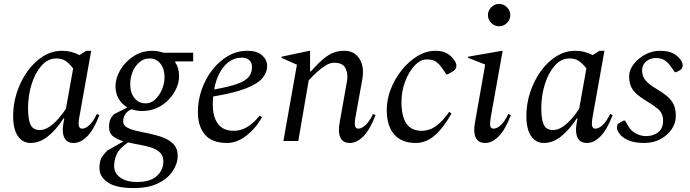

<svg xmlns="http://www.w3.org/2000/svg" viewBox="-20 -719 3517 979"><path d="M136 10Q96 10 71.5 -24.5Q47 -59 47 -128Q47 -190 66.5 -249Q86 -308 120.5 -356Q155 -404 200 -432Q245 -460 296 -460Q321 -460 344 -454Q367 -448 385 -438L420 -460H445L384 -119Q379 -89 382.5 -76Q386 -63 399 -63Q416 -63 436 -81.5Q456 -100 474 -138L487 -132Q458 -57 424.5 -23.5Q391 10 356 10Q321 10 308 -17Q295 -44 303 -89L308 -115H304Q266 -57 224 -23.5Q182 10 136 10ZM123 -167Q123 -111 135.5 -83.5Q148 -56 183 -56Q207 -56 231 -72Q255 -88 277 -113Q299 -138 316 -164L353 -370Q334 -395 314.5 -408Q295 -421 267 -421Q224 -421 191.5 -384Q159 -347 141 -289Q123 -231 123 -167Z M705 -153Q675 -153 650 -162Q627 -151 617.5 -134.5Q608 -118 608 -100Q608 -80 628 -69Q648 -58 679.5 -51Q711 -44 747 -36.5Q783 -29 814.5 -16.5Q846 -4 866 17.5Q886 39 886 75Q886 115 861 153Q836 191 786.5 215.5Q737 240 661 240Q572 240 529.5 211Q487 182 487 138Q487 106 496.5 88Q506 70 528 48L608 3V1Q577 -8 556.5 -24Q536 -40 536 -71Q536 -92 541 -106Q546 -120 560 -136L627 -170V-173Q600 -189 584.5 -216.5Q569 -244 569 -279Q569 -321 593.5 -362.5Q618 -404 660.5 -432Q703 -460 758 -460Q785 -460 814 -450H965V-406H876L872 -403Q893 -375 893 -329Q893 -301 880 -270.5Q867 -240 842 -213Q817 -186 782.5 -169.5Q748 -153 705 -153ZM723 -192Q751 -192 772.5 -213Q794 -234 806.5 -264.5Q819 -295 819 -325Q819 -368 798 -394.5Q777 -421 743 -421Q713 -421 690.5 -401.5Q668 -382 656 -352Q644 -322 644 -290Q644 -246 665.5 -219Q687 -192 723 -192ZM562 127Q562 164 593.5 186.5Q625 209 678 209Q747 209 780 178Q813 147 813 104Q813 76 796.5 59.5Q780 43 753 34Q726 25 694.5 19.5Q663 14 633 7Q587 39 574.5 68.5Q562 98 562 127Z M1138 10Q1061 10 1025 -32.5Q989 -75 989 -148Q989 -207 1008.5 -262.5Q1028 -318 1062.5 -362.5Q1097 -407 1142.5 -433.5Q1188 -460 1241 -460Q1291 -460 1316.5 -437Q1342 -414 1342 -383Q1342 -349 1318 -320.5Q1294 -292 1234.5 -268.5Q1175 -245 1067 -227Q1065 -207 1065 -185Q1065 -124 1091 -88Q1117 -52 1173 -52Q1206 -52 1238 -70Q1270 -88 1304 -129H1306L1316 -121Q1282 -62 1234.5 -26Q1187 10 1138 10ZM1214 -425Q1160 -425 1122.5 -380.5Q1085 -336 1072 -263Q1147 -276 1189 -291Q1231 -306 1248 -326.5Q1265 -347 1265 -378Q1265 -398 1252 -411.5Q1239 -425 1214 -425Z M1425 0 1494 -389 1416 -424V-430L1558 -460H1561V-355H1565Q1600 -394 1627 -417Q1654 -440 1679 -450Q1704 -460 1737 -460Q1786 -460 1812.5 -420Q1839 -380 1827 -312L1792 -119Q1787 -89 1790.5 -76Q1794 -63 1807 -63Q1824 -63 1844 -81.5Q1864 -100 1882 -138L1895 -132Q1866 -57 1832.5 -23.5Q1799 10 1764 10Q1729 10 1716 -17Q1703 -44 1711 -89L1750 -309Q1755 -344 1741.5 -371.5Q1728 -399 1684 -399Q1662 -399 1638.5 -384Q1615 -369 1593 -348.5Q1571 -328 1554 -309L1501 0Z M2100 10Q2028 10 1990 -33.5Q1952 -77 1952 -160Q1952 -212 1972.5 -264.5Q1993 -317 2028.5 -361.5Q2064 -406 2108.5 -433Q2153 -460 2200 -460Q2237 -460 2260 -446.5Q2283 -433 2297 -411Q2303 -402 2305 -396Q2307 -390 2307 -383Q2307 -376 2303.5 -369Q2300 -362 2292 -357L2263 -340H2256L2236 -369Q2220 -393 2203.5 -404.5Q2187 -416 2156 -416Q2123 -416 2093.5 -384Q2064 -352 2045.5 -302.5Q2027 -253 2027 -199Q2027 -128 2051.5 -90Q2076 -52 2131 -52Q2148 -52 2169 -58.5Q2190 -65 2215 -85.5Q2240 -106 2270 -148H2272L2282 -140Q2239 -64 2195 -27Q2151 10 2100 10Z M2525 -585Q2502 -585 2485 -602Q2468 -619 2468 -642Q2468 -665 2485 -682Q2502 -699 2525 -699Q2548 -699 2565 -682Q2582 -665 2582 -642Q2582 -619 2565 -602Q2548 -585 2525 -585ZM2454 10Q2419 10 2406 -17Q2393 -44 2401 -89L2454 -390L2367 -424V-430L2540 -460H2543L2482 -119Q2477 -89 2480 -76Q2483 -63 2497 -63Q2514 -63 2534 -81.5Q2554 -100 2572 -138L2585 -132Q2556 -57 2522.5 -23.5Q2489 10 2454 10Z M2753 10Q2713 10 2688.5 -24.5Q2664 -59 2664 -128Q2664 -190 2683.5 -249Q2703 -308 2737.5 -356Q2772 -404 2817 -432Q2862 -460 2913 -460Q2938 -460 2961 -454Q2984 -448 3002 -438L3037 -460H3062L3001 -119Q2996 -89 2999.5 -76Q3003 -63 3016 -63Q3033 -63 3053 -81.5Q3073 -100 3091 -138L3104 -132Q3075 -57 3041.5 -23.5Q3008 10 2973 10Q2938 10 2925 -17Q2912 -44 2920 -89L2925 -115H2921Q2883 -57 2841 -23.5Q2799 10 2753 10ZM2740 -167Q2740 -111 2752.5 -83.5Q2765 -56 2800 -56Q2824 -56 2848 -72Q2872 -88 2894 -113Q2916 -138 2933 -164L2970 -370Q2951 -395 2931.5 -408Q2912 -421 2884 -421Q2841 -421 2808.5 -384Q2776 -347 2758 -289Q2740 -231 2740 -167Z M3265 10Q3214 10 3182 -4.5Q3150 -19 3136 -41Q3130 -50 3128 -56Q3126 -62 3126 -69Q3126 -75 3128 -81.5Q3130 -88 3138 -92L3160 -104H3167L3184 -75Q3199 -50 3224 -37.5Q3249 -25 3274 -25Q3312 -25 3336.5 -45Q3361 -65 3361 -103Q3361 -142 3335.5 -163Q3310 -184 3278 -203Q3240 -226 3221 -245Q3202 -264 3195 -284Q3188 -304 3188 -332Q3188 -361 3210 -390.5Q3232 -420 3268 -440Q3304 -460 3344 -460Q3388 -460 3413 -446.5Q3438 -433 3452 -412Q3461 -398 3461 -386Q3461 -379 3457.5 -372Q3454 -365 3447 -361L3428 -351H3421L3399 -382Q3385 -402 3367.5 -412.5Q3350 -423 3324 -423Q3295 -423 3274.5 -405.5Q3254 -388 3254 -360Q3254 -328 3273.5 -307Q3293 -286 3319 -271Q3355 -250 3378.5 -231Q3402 -212 3414 -188Q3426 -164 3426 -127Q3426 -92 3405 -60.5Q3384 -29 3347.5 -9.5Q3311 10 3265 10Z"/></svg>

Font: Spectral
Style: Italic
Weight: 400
Italic angle: -10°
Designer: Jean-Baptiste Levee
Foundry: Production Type
Version: Version 2.001